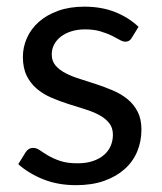

<svg xmlns="http://www.w3.org/2000/svg" viewBox="-20 -534 473 562"><path d="M365.5 -423Q359.5 -412 347 -412Q339.5 -412 330 -417.5Q320.5 -423 306.8 -429.8Q293 -436.5 274 -442.2Q255 -448 229 -448Q206.5 -448 188.5 -442.2Q170.5 -436.5 157.8 -426.5Q145 -416.5 138.2 -403.2Q131.5 -390 131.5 -374.5Q131.5 -355 142.8 -342Q154 -329 172.5 -319.5Q191 -310 214.5 -302.8Q238 -295.5 262.8 -287.2Q287.5 -279 311 -269Q334.5 -259 353 -244Q371.5 -229 382.8 -207.2Q394 -185.5 394 -155Q394 -120 381.5 -90.2Q369 -60.5 344.5 -38.8Q320 -17 284.5 -4.5Q249 8 202.5 8Q149.5 8 106.5 -9.2Q63.5 -26.5 33.5 -53.5L54.5 -87.5Q58.5 -94 64 -97.5Q69.5 -101 78 -101Q87 -101 97 -94Q107 -87 121.2 -78.5Q135.5 -70 156 -63Q176.5 -56 207 -56Q233 -56 252.5 -62.8Q272 -69.5 285 -81Q298 -92.5 304.2 -107.5Q310.5 -122.5 310.5 -139.5Q310.5 -160.5 299.2 -174.2Q288 -188 269.5 -197.8Q251 -207.5 227.2 -214.8Q203.5 -222 178.8 -230Q154 -238 130.2 -248.2Q106.5 -258.5 88 -274Q69.5 -289.5 58.2 -312.2Q47 -335 47 -367.5Q47 -396.5 59 -423.2Q71 -450 94 -470.2Q117 -490.5 150.5 -502.5Q184 -514.5 227 -514.5Q277 -514.5 316.8 -498.8Q356.5 -483 385.5 -455.5Z"/></svg>

Font: Lato
Style: Regular
Weight: 400
Designer: Lukasz Dziedzic with Adam Twardoch and Botio Nikoltchev
Foundry: tyPoland Lukasz Dziedzic
Version: Version 2.015; 2015-08-06; http://www.latofonts.com/